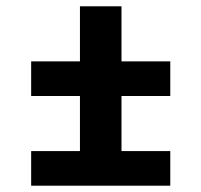

<svg xmlns="http://www.w3.org/2000/svg" viewBox="-20 -590 640 610"><path d="M234 -110V-285H79V-395H234V-570H366V-395H521V-285H366V-110ZM79 0V-110H521V0Z"/></svg>

Font: Iosevka Custom XBdEx
Style: Regular
Weight: 800
Width: 7
Monospace: yes
Designer: Belleve Invis
Foundry: Belleve Invis
Version: Version 11.2.4; ttfautohint (v1.8.4)